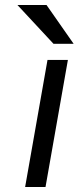

<svg xmlns="http://www.w3.org/2000/svg" viewBox="-20 -752 316 772"><path d="M81 0 171 -511H253L163 0ZM195 -576 50 -732H167L276 -576Z"/></svg>

Font: Overpass
Style: Italic
Weight: 400
Italic angle: -10°
Designer: Delve Withrington, Dave Bailey, Thomas Jockin
Foundry: Delve Fonts LLC
Version: Version 4.000